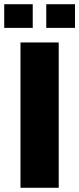

<svg xmlns="http://www.w3.org/2000/svg" viewBox="-43 -889 375 909"><path d="M54 0V-688H235V0ZM-23 -757V-869H112V-757ZM176 -757V-869H312V-757Z"/></svg>

Font: Saira SemiCondensed ExtraBold
Style: Regular
Weight: 800
Width: 4
Designer: Hector Gatti with collaboration of the Omnibus-Type team
Foundry: Omnibus-Type
Version: Version 1.101